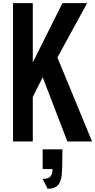

<svg xmlns="http://www.w3.org/2000/svg" viewBox="-20 -895 602 1215"><path d="M250 49.8H375Q375 120.6 373.5 168Q372.6 194.3 370.6 212.4Q368.7 230.5 362.8 248.3Q356.9 266.1 347.2 276.6Q337.4 287.1 321 293.5Q304.7 299.8 281.2 299.8L250 237.3Q283.7 237.3 298.1 222.7Q312.5 208 312.5 174.8H250ZM562.5 0H406.2L250 -406.2L187.5 -281.2V0H62.5V-875H187.5V-500L375 -875H531.2L343.3 -531.2Z"/></svg>

Font: OswaldRegular
Style: Regular
Weight: 400
Designer: vernon adams
Foundry: vernon adams
Version: Version 1.000